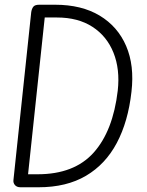

<svg xmlns="http://www.w3.org/2000/svg" viewBox="-20 -792 621 812"><path d="M536 -404Q522 -278 474 -187.5Q426 -97 343.5 -48.5Q261 0 143 0H67L74 -55H139Q294 -55 376 -146.5Q458 -238 478 -409Q488 -499 460 -569Q432 -639 371 -678.5Q310 -718 221 -718H139L146 -772H213Q325 -772 401.5 -726Q478 -680 513.5 -597.5Q549 -515 536 -404ZM37 -32 112 -740Q114 -754 120.5 -763Q127 -772 146 -772L171 -735L96 -30L67 0Q51 0 43 -9.5Q35 -19 37 -32Z"/></svg>

Font: Edu NSW ACT Foundation
Style: Regular
Weight: 400
Designer: Tina and Corey Anderson
Foundry: Google for Education
Version: Version 1.003